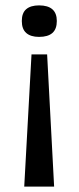

<svg xmlns="http://www.w3.org/2000/svg" viewBox="-20 -559 292 713"><path d="M97 -357H155L181 134H70ZM125 -539Q191 -539 191 -481Q191 -451 174.5 -436.5Q158 -422 125 -422Q94 -422 77.5 -436.5Q61 -451 61 -481Q61 -511 77.5 -525Q94 -539 125 -539Z"/></svg>

Font: Bricolage Grotesque 17pt
Style: Regular
Weight: 400
Version: Version 1.001;gftools[0.9.33.dev8+g029e19f]